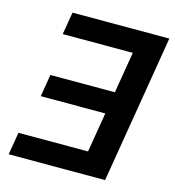

<svg xmlns="http://www.w3.org/2000/svg" viewBox="-108 -819 829 911"><g transform="rotate(15 306.0 -364.0)"><path d="M611.8 -727.5 491.2 0H17.6L36.1 -110.4H377.9L410.2 -305.7H93.3L111.3 -414.6H428.2L461.9 -617.2H117.7L136.2 -727.5Z"/></g></svg>

Font: Inter Semi Bold
Style: Italic
Weight: 600
Italic angle: -9.39999°
Designer: Rasmus Andersson
Foundry: rsms
Version: Version 4.000;git-3c8e0fc